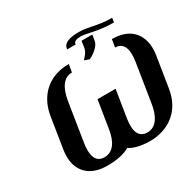

<svg xmlns="http://www.w3.org/2000/svg" viewBox="-182 -1070 1317 1288"><g transform="rotate(-30 477.0 -426.5)"><path d="M94 -230C88 -191 89 -156 96 -126C117 -43 183 10 298 10C374 10 432 -4 471 -27C503 -5 557 10 632 10C667 10 699 4 731 -6C824 -37 893 -112 912 -230L950 -469C956 -508 955 -543 948 -573C927 -657 863 -711 747 -711L737 -651C804 -651 823 -590 808 -498L761 -202C747 -111 708 -49 642 -49C574 -49 554 -107 568 -198L602 -410H462L428 -198C414 -107 376 -49 308 -49C241 -49 222 -110 237 -202L284 -498C299 -590 336 -651 403 -651L413 -711C378 -711 345 -706 313 -696C220 -665 151 -588 132 -469ZM453 -801H518L519 -806C522 -823 541 -831 572 -831C586 -831 600 -829 616 -826C670 -815 726 -801 805 -801H815L820 -834H810C759 -834 719 -842 683 -849C651 -855 618 -863 576 -863C504 -863 460 -846 454 -810ZM513 -681 551 -668C570 -676 592 -691 607 -705C621 -718 638 -737 641 -758L648 -803H565L558 -756C553 -724 533 -703 513 -681Z"/></g></svg>

Font: Aerodynamic
Style: Obl
Weight: 500
Designer: Google
Version: Version 2.000980; 2014